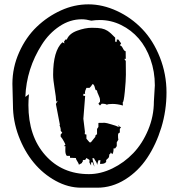

<svg xmlns="http://www.w3.org/2000/svg" viewBox="-20 -790 823 884"><path d="M688.5 -322.8 692.9 -397Q692.9 -460.4 672.9 -516.8Q652.8 -573.2 618.7 -612.5Q584.5 -651.9 537.8 -674.8Q491.2 -697.8 439.5 -697.8Q419.4 -697.8 400.4 -694.8Q376 -701.2 356.4 -701.2Q302.2 -701.2 253.9 -668.9Q205.6 -636.7 172.9 -585Q101.6 -473.6 96.7 -343.8L113.3 -356.4Q110.8 -327.1 110.8 -306.2Q110.8 -163.1 188.2 -75.7Q265.6 11.7 389.2 11.7Q443.4 11.7 497.6 -14.6Q551.8 -41 593.8 -85Q635.7 -128.9 662.1 -191.9Q688.5 -254.9 688.5 -322.8ZM39.6 -306.2 37.1 -403.8Q37.1 -480 68.4 -549.6Q99.6 -619.1 149.2 -666.5Q198.7 -713.9 260.3 -741.9Q321.8 -770 387.2 -770Q452.6 -770 518.6 -739.5Q584.5 -709 635 -656.2Q685.5 -603.5 716.1 -526.1Q746.6 -448.7 746.6 -364.7Q746.6 -280.8 722.7 -202.6Q698.7 -124.5 657.7 -63Q616.7 -1.5 556.2 36.4Q495.6 74.2 427.7 74.2H354Q293.9 74.2 236.1 42.5Q178.2 10.7 135.3 -41.3Q92.3 -93.3 65.9 -163.3Q39.6 -233.4 39.6 -306.2ZM363.8 -243.2 371.1 -183.1Q371.1 -176.3 370.1 -172.4L377.9 -170.4V-151.4L392.1 -134.8H398.4Q415 -154.8 419.4 -160.6L418.5 -164.6L424.8 -171.4L426.8 -170.4V-196.3L433.1 -205.6V-224.1L462.4 -224.6Q468.8 -224.6 495.1 -216.6Q521.5 -208.5 526.9 -204.6L524.9 -214.8L531.7 -205.6H537.6L531.7 -196.3V-179.2Q523.4 -179.2 523.4 -166Q523.4 -152.8 524.9 -147L517.6 -134.8V-117.2L510.3 -106.9H502.9Q502.9 -85.4 496.6 -80.1L489.3 -89.4L490.2 -85.9L484.9 -79.1L482.9 -80.1V-76.2Q482.9 -65.4 477.1 -60.8Q471.2 -56.2 468.8 -52.7V-44.4Q461.9 -35.6 448.2 -35.6H440.4L442.4 -52.7L433.1 -51.8L426.8 -30.3Q426.8 -39.1 419.9 -49.1Q413.1 -59.1 413.1 -61L405.8 -62.5Q405.8 -55.2 409.9 -42.2Q414.1 -29.3 414.6 -22.5L405.8 -42.5L403.8 -43.5L399.4 -41.5V-27.8Q397 -30.8 394 -37.4Q391.1 -43.9 390.6 -44.9H392.1V-53.7L377.9 -62.5L372.1 -53.7H363.8L360.4 -49.8L361.8 -47.9L357.4 -41.5V-39.6L343.3 -31.7Q342.3 -38.1 335.9 -47.4Q329.6 -56.6 329.1 -62.5L302.2 -63.5V-72.3H287.6Q280.3 -81.1 280.8 -98.4Q281.2 -115.7 281.2 -117.2H274.4L281.2 -124.5Q279.3 -127.9 275.4 -136.7Q266.6 -153.3 259.3 -161.1V-170.4L266.6 -179.2L259.3 -188L259.8 -192.4Q259.8 -199.2 253.9 -214.8H255.9L237.3 -311.5L246.1 -326.7L238.8 -321.8Q238.3 -341.3 231.4 -382.1Q224.6 -422.9 224.6 -445.8Q224.6 -555.7 267.1 -595.2L277.3 -590.3L274.4 -597.7L281.2 -607.9H287.6Q298.3 -635.3 335.2 -648.7Q372.1 -662.1 402.6 -662.1Q433.1 -662.1 448 -658.9Q462.9 -655.8 474.6 -648.4Q489.7 -638.7 510.3 -616.7V-597.7H517.6V-607.9H524.9L537.6 -590.3L531.7 -581.1Q539.1 -581.1 545.7 -567.6Q552.2 -554.2 558.6 -554.2L559.1 -519H552.2L559.1 -509.3L559.6 -446.3Q559.6 -418.5 554.7 -368.7Q549.8 -318.8 544.9 -318.8L545.9 -304.2Q520 -311.5 498 -311.5Q476.1 -311.5 472.2 -307.6Q466.3 -312.5 448.2 -312.5L440.4 -304.2L433.1 -312.5L440.4 -321.8V-330.1Q440.4 -338.4 433.6 -352.3Q426.8 -366.2 426.3 -374L420.9 -375Q418.9 -378.4 417 -385.7Q413.1 -402.8 405.8 -402.8L399.4 -393.1L392.1 -385.3H377.9Q371.1 -370.6 371.1 -365Q371.1 -359.4 372.1 -357.9H363.8V-348.6H372.1Z"/></svg>

Font: Butcherman
Style: Regular
Weight: 400
Version: Version 001.003